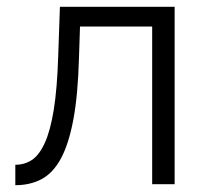

<svg xmlns="http://www.w3.org/2000/svg" viewBox="-20 -541 608 564"><path d="M25 -57Q52 -57 73.5 -71Q95 -85 111.5 -121Q128 -157 138 -219Q148 -281 151 -377L156 -521H493V0H427V-463H215L212 -371Q209 -262 195.5 -190Q182 -118 159 -75.5Q136 -33 102.5 -15Q69 3 25 3Z"/></svg>

Font: Rising Sun Light
Style: Regular
Weight: 300
Designer: Matt McInerney, Pablo Impallari, Rodrigo Fuenzalida (Raleway font), Stephen Hutchings (Greek), Cristiano Sobral (main ch
Foundry: The Rising Sun Project Authors
Version: Version 4.327; ttfautohint (v1.8.4.7-5d5b-dirty)